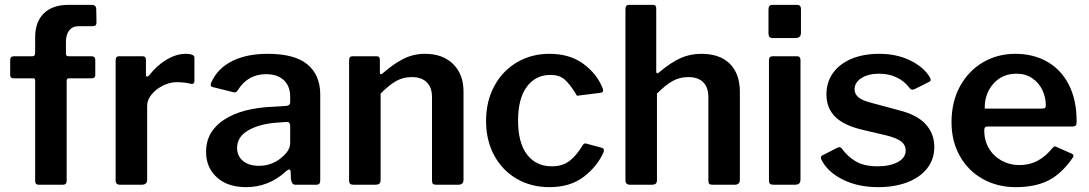

<svg xmlns="http://www.w3.org/2000/svg" viewBox="-20 -762 4493 792"><path d="M373 -515V-452Q373 -439 358 -439H265Q255 -439 255 -429V-17Q255 0 240 0H139Q125 0 125 -16V-430Q125 -439 118 -439H37Q22 -439 22 -452V-515Q22 -530 38 -530H114Q125 -530 125 -543V-608Q125 -672 161 -707Q197 -742 263 -742H358Q377 -742 377 -724L378 -668Q378 -662 374.5 -658Q371 -654 364 -654H305Q279 -654 265.5 -636.5Q252 -619 252 -590V-540Q252 -530 263 -530H357Q373 -530 373 -515Z M457 -18V-513Q457 -530 471 -530H568Q582 -530 582 -515V-454Q582 -446 587 -446Q590 -446 595 -451Q628 -493 668 -516.5Q708 -540 746 -540Q782 -540 782 -524V-428Q782 -414 769 -416Q741 -423 707 -423Q681 -423 652.5 -409Q624 -395 605.5 -372.5Q587 -350 587 -326V-20Q587 0 564 0H475Q457 0 457 -18Z M995 10Q919 10 874.5 -30.5Q830 -71 830 -136Q830 -219 904 -268Q978 -317 1111 -322L1161 -325Q1177 -327 1177 -340V-363Q1177 -407 1150.5 -431.5Q1124 -456 1078 -456Q1002 -456 961 -390Q958 -386 955.5 -383.5Q953 -381 949 -381Q944 -381 941 -382L857 -403Q849 -405 849 -412Q849 -417 853 -425Q879 -481 938.5 -510.5Q998 -540 1084 -540Q1196 -540 1248.5 -496Q1301 -452 1301 -372V-20Q1301 -9 1297.5 -4.5Q1294 0 1284 0H1199Q1190 0 1186 -6Q1182 -12 1180 -24L1179 -54Q1178 -63 1172 -63Q1169 -63 1159 -55Q1089 10 995 10ZM1162 -259 1121 -256Q1051 -251 1004.5 -224.5Q958 -198 958 -152Q958 -118 982.5 -98Q1007 -78 1048 -78Q1100 -78 1139 -110Q1177 -140 1177 -171V-242Q1177 -251 1173.5 -255Q1170 -259 1162 -259Z M1420 -18V-513Q1420 -530 1434 -530H1534Q1547 -530 1547 -515V-463Q1547 -457 1550 -456Q1553 -455 1558 -459Q1605 -500 1645.5 -520Q1686 -540 1733 -540Q1807 -540 1849.5 -497.5Q1892 -455 1892 -385V-21Q1892 0 1871 0H1779Q1769 0 1765.5 -4Q1762 -8 1762 -18V-362Q1762 -401 1740.5 -422.5Q1719 -444 1678 -444Q1643 -444 1614.5 -428Q1586 -412 1550 -376V-20Q1550 -9 1545 -4.5Q1540 0 1527 0H1438Q1428 0 1424 -4Q1420 -8 1420 -18Z M2466 -398 2468 -389Q2468 -381 2456 -379L2368 -368L2364 -367Q2357 -367 2354 -377Q2330 -416 2308.5 -434.5Q2287 -453 2251 -453Q2189 -453 2153 -404Q2117 -355 2117 -265Q2117 -173 2154 -124.5Q2191 -76 2257 -76Q2300 -76 2329 -98Q2358 -120 2385 -165Q2388 -169 2391.5 -170Q2395 -171 2401 -169L2464 -152Q2474 -149 2470 -135Q2445 -77 2389 -33.5Q2333 10 2246 10Q2171 10 2111.5 -24.5Q2052 -59 2018.5 -121Q1985 -183 1985 -263Q1985 -344 2019 -407Q2053 -470 2112.5 -505Q2172 -540 2246 -540Q2330 -540 2386 -499Q2442 -458 2466 -398Z M2560 -18V-725Q2560 -742 2575 -742H2674Q2687 -742 2687 -727V-467Q2687 -461 2690 -460Q2693 -459 2698 -463Q2748 -505 2787.5 -522.5Q2827 -540 2873 -540Q2950 -540 2991 -498.5Q3032 -457 3032 -383V-21Q3032 0 3011 0H2919Q2909 0 2905.5 -4Q2902 -8 2902 -18V-362Q2902 -401 2881 -422.5Q2860 -444 2819 -444Q2784 -444 2755 -428Q2726 -412 2690 -376V-20Q2690 -9 2685 -4.5Q2680 0 2668 0H2579Q2560 0 2560 -18Z M3284 -628Q3284 -616 3278.5 -610.5Q3273 -605 3260 -605H3169Q3158 -605 3154 -610Q3150 -615 3150 -625V-723Q3150 -742 3166 -742H3269Q3276 -742 3280 -737.5Q3284 -733 3284 -725ZM3282 -22Q3282 -10 3276.5 -5Q3271 0 3258 0H3171Q3160 0 3156 -4Q3152 -8 3152 -18V-513Q3152 -530 3167 -530H3268Q3282 -530 3282 -514Z M3606 -458Q3562 -458 3533.5 -440Q3505 -422 3505 -393Q3505 -376 3519 -362.5Q3533 -349 3570 -339L3689 -307Q3764 -288 3799 -249Q3834 -210 3834 -156Q3834 -105 3804.5 -67.5Q3775 -30 3722.5 -10Q3670 10 3603 10Q3520 10 3458 -20.5Q3396 -51 3370 -100Q3366 -108 3366 -111Q3366 -117 3372 -121L3431 -151Q3438 -155 3443 -155Q3447 -155 3452 -150Q3476 -116 3510.5 -96Q3545 -76 3600 -76Q3651 -76 3683.5 -93.5Q3716 -111 3716 -142Q3716 -163 3698.5 -177.5Q3681 -192 3638 -203L3536 -227Q3460 -245 3424.5 -281Q3389 -317 3389 -373Q3389 -422 3415.5 -460Q3442 -498 3491.5 -519Q3541 -540 3607 -540Q3678 -540 3733 -513.5Q3788 -487 3814 -446Q3819 -438 3819 -433Q3819 -428 3814 -425L3752 -394Q3746 -392 3745 -392Q3737 -392 3732 -399Q3712 -426 3680 -442Q3648 -458 3606 -458Z M4185 -81Q4226 -81 4259.5 -98.5Q4293 -116 4323 -153Q4328 -158 4331 -158Q4334 -158 4340 -155L4401 -128Q4408 -125 4408 -119Q4408 -116 4404 -110Q4359 -45 4304.5 -17.5Q4250 10 4170 10Q4094 10 4033.5 -24Q3973 -58 3939 -119Q3905 -180 3905 -258Q3905 -342 3940 -406Q3975 -470 4035 -505Q4095 -540 4168 -540Q4243 -540 4300.5 -507Q4358 -474 4389.5 -411.5Q4421 -349 4421 -263V-259Q4421 -249 4418 -245Q4415 -241 4405 -240H4051Q4040 -240 4040 -224Q4040 -183 4059 -150.5Q4078 -118 4111.5 -99.5Q4145 -81 4185 -81ZM4277 -314Q4287 -314 4290.5 -316.5Q4294 -319 4294 -328Q4294 -360 4280 -390Q4266 -420 4238.5 -439Q4211 -458 4173 -458Q4114 -458 4077.5 -416.5Q4041 -375 4042 -314Z"/></svg>

Font: n
Style: Regular
Weight: 600
Designer: Pablo Impallari, Rodrigo Fuenzalida
Foundry: Impallari Type
Version: Version 1.002; ttfautohint (v1.5)